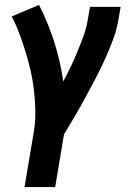

<svg xmlns="http://www.w3.org/2000/svg" viewBox="-20 -548 540 783"><path d="M205 215H80L119 -17Q125 -59 124 -99.5Q123 -140 118.5 -180Q114 -220 105 -259Q96 -298 84.5 -335.5Q73 -373 59.5 -409.5Q46 -446 28 -481L139 -528Q176 -456 201 -377.5Q226 -299 238 -216Q255 -247 269.5 -278Q284 -309 297 -340.5Q310 -372 321.5 -404Q333 -436 338 -468L347 -520H472L463 -468Q456 -427 441 -386.5Q426 -346 408 -306.5Q390 -267 370 -228.5Q350 -190 329 -151.5Q308 -113 286 -75.5Q264 -38 241 0Z"/></svg>

Font: Iosevka Term Curly XBd Obl
Style: Regular
Weight: 800
Italic angle: -9°
Designer: Belleve Invis
Foundry: Belleve Invis
Version: Version 32.3.0